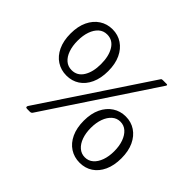

<svg xmlns="http://www.w3.org/2000/svg" viewBox="-164 -993 1244 1244"><g transform="rotate(45 458.0 -371.5)"><path d="M688.9 10Q638.7 10 599.3 -15.4Q560 -40.8 537.6 -88.6Q515.3 -136.5 515.3 -202.1Q515.3 -267.9 537.8 -315.2Q560.3 -362.5 599.6 -388.3Q639 -414.1 688.9 -414.1Q738.8 -414.1 777.5 -388.3Q816.2 -362.5 838.4 -315.2Q860.5 -267.9 860.5 -202.1Q860.5 -136.5 838.5 -88.6Q816.5 -40.8 777.8 -15.4Q739.1 10 688.9 10ZM229 -328.9Q178.8 -328.9 139.5 -354.3Q100.1 -379.7 77.7 -427.5Q55.4 -475.4 55.4 -541Q55.4 -606.9 77.9 -654.1Q100.4 -701.4 139.7 -727.2Q179.1 -753 229 -753Q278.9 -753 317.6 -727.2Q356.3 -701.4 378.5 -654.1Q400.6 -606.9 400.6 -541Q400.6 -475.4 378.6 -427.5Q356.6 -379.7 317.9 -354.3Q279.2 -328.9 229 -328.9ZM228 -377.6Q279.6 -377.6 307.5 -422.9Q335.4 -468.2 335.4 -540Q335.4 -613.7 307.2 -659.1Q279 -704.6 228 -704.6Q194.2 -704.6 170.4 -683.5Q146.6 -662.3 133.6 -625.6Q120.6 -588.9 120.6 -540Q120.6 -492.7 133.5 -455.9Q146.3 -419 170.3 -398.3Q194.2 -377.6 228 -377.6ZM687.9 -38.7Q721.2 -38.7 745 -59.8Q768.9 -80.8 782.1 -117.7Q795.2 -154.5 795.2 -201.1Q795.2 -249.2 781.9 -286.1Q768.6 -323 744.8 -344.3Q720.9 -365.6 687.9 -365.6Q655.6 -365.6 631.4 -344.2Q607.2 -322.7 593.8 -285.6Q580.5 -248.5 580.5 -201.1Q580.5 -154.5 593.7 -117.7Q606.9 -80.8 631.2 -59.8Q655.6 -38.7 687.9 -38.7ZM245.6 -5.1Q239.8 4 226.8 4L200.9 3.7Q191.4 3.7 190 -2.3Q188.6 -8.4 193.4 -15.1L676.9 -742.8Q680.2 -748.4 684.2 -749.2Q688.2 -750 693.3 -750H725.9Q731 -750 733.4 -747.7Q735.7 -745.3 731.6 -738.7Z"/></g></svg>

Font: Libre Franklin Thin
Style: Regular
Weight: 100
Designer: Pablo Impallari, Rodrigo Fuenzalida, Nhung Nguyen
Foundry: Impallari Type
Version: Version 3.000